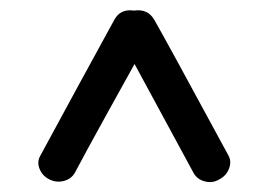

<svg xmlns="http://www.w3.org/2000/svg" viewBox="-20 -570 532 381"><path d="M60 -261Q83 -304 133.5 -396.5Q184 -489 207 -531Q219 -553 246 -549Q273 -553 286 -531Q309 -491 433 -262Q440 -250 434.5 -235.5Q429 -221 415 -214Q402 -206 386.5 -210Q371 -214 364 -227Q346 -260 247 -443Q238 -427 193.5 -346.5Q149 -266 129 -228Q122 -215 107 -211Q92 -207 78 -214Q64 -221 58.5 -235Q53 -249 60 -261Z"/></svg>

Font: Hoogli Semibold
Style: Regular
Weight: 600
Designer: Anand Singh Naorem
Foundry: Brand New Type
Version: Version 1.00 b007